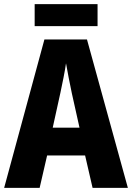

<svg xmlns="http://www.w3.org/2000/svg" viewBox="-20 -905 636 925"><path d="M426 0 390 -156H207L171 0H0L194 -715H399L596 0ZM326 -456Q319 -490 311 -530Q303 -570 298 -600Q294 -571 286 -531Q278 -491 271 -458L234 -290H363ZM450 -885V-779H147V-885Z"/></svg>

Font: Noto Sans Armenian Condensed ExtraBold
Style: Regular
Weight: 800
Width: 3
Designer: Monotype Design Team
Foundry: Monotype Imaging Inc.
Version: Version 2.008; ttfautohint (v1.8.4.7-5d5b)